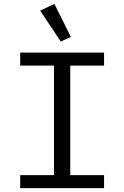

<svg xmlns="http://www.w3.org/2000/svg" viewBox="-20 -969 640 989"><path d="M84 0V-67H258V-631H84V-698H516V-631H342V-67H516V0ZM187 -914 260 -949 345 -779 293 -755Z"/></svg>

Font: iA Writer Mono V
Style: Regular
Weight: 400
Designer: Mike Abbink, Paul van der Laan, Pieter van Rosmalen
Foundry: Bold Monday
Version: Version 2.000